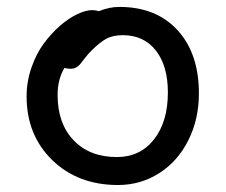

<svg xmlns="http://www.w3.org/2000/svg" viewBox="-20 -531 646 550"><path d="M317.9 -1Q203.1 -1 129.6 -72.5Q56.2 -144 56.2 -254.9Q56.2 -297.4 70.1 -337.4Q84 -377.4 105.5 -406.5Q127 -435.5 152.3 -457.5Q177.7 -479.5 201.9 -490.7Q226.1 -502 244.1 -502Q254.4 -502 263.2 -499Q293 -511.2 321.8 -511.2Q427.7 -511.2 488.8 -444.3Q549.8 -377.4 549.8 -263.2Q549.8 -189.5 519.5 -129.2Q489.3 -68.8 436 -34.9Q382.8 -1 317.9 -1ZM145 -258.8Q145 -177.2 190.9 -129.2Q236.8 -81.1 314.9 -81.1Q381.3 -81.1 421.1 -131.6Q460.9 -182.1 460.9 -266.1Q460.9 -342.3 426.5 -386.2Q392.1 -430.2 332 -430.2Q303.2 -430.2 284.4 -419.9Q265.6 -409.7 242.2 -386.2Q232.9 -377 223.9 -365.5Q214.8 -354 210.4 -348.1Q206.1 -342.3 198.7 -338.1Q191.4 -334 182.1 -334Q170.9 -334 165 -336.9Q145 -304.7 145 -258.8Z"/></svg>

Font: Shantell Sans Bouncy
Style: Regular
Weight: 400
Designer: Stephen Nixon, Anya Danilova, Shantell Martin
Foundry: Arrow Type
Version: Version 1.006;[9816181b4]